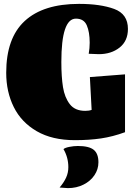

<svg xmlns="http://www.w3.org/2000/svg" viewBox="-20 -700 684 989"><path d="M12 0ZM296 -381Q296 -304 304.5 -251Q313 -198 339.5 -163.5Q366 -129 419 -129Q439 -129 452 -134L443 -303L624 -317V-19Q561 4 500.5 13Q440 22 366 22Q249 22 169.5 -24Q90 -70 51 -148.5Q12 -227 12 -325Q12 -504 107.5 -592Q203 -680 387 -680Q497 -680 568 -654Q639 -628 639 -551Q639 -489 596 -455Q553 -421 489 -421Q473 -421 437 -423Q442 -452 442 -480Q442 -535 427 -569.5Q412 -604 371 -604Q296 -604 296 -381ZM487 136Q487 172 466.5 202.5Q446 233 410 251Q374 269 330 269Q323 269 287 266Q309 240 320.5 215Q332 190 332 161Q332 111 307 68Q315 61 337.5 56.5Q360 52 381 52Q438 52 462.5 71.5Q487 91 487 136Z"/></svg>

Font: Sansita Black
Style: Regular
Weight: 900
Designer: Pablo Cosgaya
Foundry: Omnibus-Type
Version: Version 1.006; ttfautohint (v1.5)